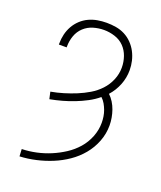

<svg xmlns="http://www.w3.org/2000/svg" viewBox="-139 -616 778 928"><g transform="rotate(20 250.0 -152.5)"><path d="M73 223 71 186Q108 185 145 177Q182 169 216.5 154.5Q251 140 282.5 119.5Q314 99 338.5 71Q363 43 377 7.5Q391 -28 391 -65Q391 -81 388.5 -97Q386 -113 380.5 -128Q375 -143 367 -157Q359 -171 347 -182Q323 -162 294.5 -147Q266 -132 236.5 -120.5Q207 -109 176.5 -100.5Q146 -92 114 -86L106 -122Q139 -128 170.5 -137.5Q202 -147 232.5 -159.5Q263 -172 291.5 -189Q320 -206 342.5 -230Q365 -254 378 -285Q391 -316 391 -349Q391 -378 381.5 -405.5Q372 -433 352.5 -453Q333 -473 305 -482Q277 -491 249 -491Q221 -491 194 -483Q167 -475 146.5 -456Q126 -437 116.5 -410Q107 -383 107 -355V-350H67V-356Q67 -380 72.5 -403Q78 -426 89.5 -446.5Q101 -467 118.5 -483.5Q136 -500 157.5 -510Q179 -520 202 -524Q225 -528 249 -528Q273 -528 297 -524Q321 -520 342.5 -509Q364 -498 381 -480.5Q398 -463 409 -442Q420 -421 425.5 -397.5Q431 -374 431 -350Q431 -311 416.5 -274.5Q402 -238 376 -209Q390 -196 400.5 -179Q411 -162 417.5 -143.5Q424 -125 427.5 -105Q431 -85 431 -66Q431 -23 415.5 17Q400 57 373 89.5Q346 122 311 146Q276 170 237 186Q198 202 156.5 211.5Q115 221 73 223Z"/></g></svg>

Font: Iosevka Term Curly Extralight
Style: Regular
Weight: 200
Designer: Belleve Invis
Foundry: Belleve Invis
Version: Version 32.3.0